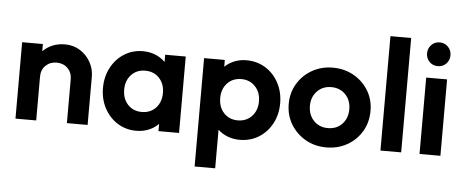

<svg xmlns="http://www.w3.org/2000/svg" viewBox="-57 -865 2915 1209"><g transform="rotate(5 1401.0 -260.5)"><path d="M58 0V-483H189V-437Q215 -464 250.5 -478.5Q286 -493 329 -493Q382 -493 424 -466.5Q466 -440 490 -397Q514 -354 514 -306V0H383V-277Q383 -320 355.5 -347Q328 -374 286 -374Q244 -374 216.5 -347Q189 -320 189 -277V0Z M822 10Q756 10 703.5 -23Q651 -56 620.5 -113Q590 -170 590 -241Q590 -312 620.5 -369.5Q651 -427 703.5 -460Q756 -493 821 -493Q864 -493 900.5 -478Q937 -463 962 -437V-483H1092V0H962V-46Q937 -20 901 -5Q865 10 822 10ZM846 -111Q901 -111 935 -147.5Q969 -184 969 -242Q969 -299 935 -335.5Q901 -372 846 -372Q792 -372 758 -335.5Q724 -299 724 -242Q724 -184 758 -147.5Q792 -111 846 -111Z M1208 202V-483H1339V-440Q1365 -465 1400 -479Q1435 -493 1476 -493Q1543 -493 1596 -460Q1649 -427 1679.5 -369.5Q1710 -312 1710 -241Q1710 -170 1679.5 -113Q1649 -56 1596 -23Q1543 10 1476 10Q1434 10 1398.5 -4Q1363 -18 1338 -42V202ZM1453 -111Q1507 -111 1541.5 -147.5Q1576 -184 1576 -242Q1576 -299 1541.5 -335.5Q1507 -372 1454 -372Q1399 -372 1365 -335.5Q1331 -299 1331 -242Q1331 -184 1365 -147.5Q1399 -111 1453 -111Z M2023 10Q1950 10 1891.5 -23.5Q1833 -57 1798.5 -114Q1764 -171 1764 -243Q1764 -313 1798 -370Q1832 -427 1890.5 -460.5Q1949 -494 2022 -494Q2095 -494 2154 -460.5Q2213 -427 2247 -370.5Q2281 -314 2281 -243Q2281 -171 2247 -113.5Q2213 -56 2154.5 -23Q2096 10 2023 10ZM2022 -112Q2078 -112 2112.5 -148.5Q2147 -185 2147 -242Q2147 -299 2112 -335Q2077 -371 2022 -371Q1968 -371 1933 -334.5Q1898 -298 1898 -242Q1898 -185 1933 -148.5Q1968 -112 2022 -112Z M2365 0V-723H2496V0Z M2678 -561Q2646 -561 2625 -582.5Q2604 -604 2604 -636Q2604 -667 2625 -689Q2646 -711 2678 -711Q2710 -711 2731 -689Q2752 -667 2752 -636Q2752 -604 2731 -582.5Q2710 -561 2678 -561ZM2612 0V-483H2744V0Z"/></g></svg>

Font: Outfit Semi Bold
Style: Regular
Weight: 600
Designer: Rodrigo Fuenzalida
Foundry: fragTYPE
Version: Version 1.000